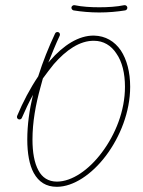

<svg xmlns="http://www.w3.org/2000/svg" viewBox="-20 -708 551 739"><path d="M462 -668C467 -669 471 -674 470 -680C469 -685 464 -689 458 -688C429 -682 395 -680 362 -680C329 -680 296 -682 267 -688C262 -689 256 -685 255 -680C254 -675 258 -669 263 -668C293 -663 328 -660 362 -660C397 -660 431 -663 462 -668ZM210 -571C212 -576 210 -582 205 -584C200 -586 194 -584 192 -579C167 -526 145 -471 127 -414C96 -368 68 -315 46 -262C44 -257 46 -251 51 -249C56 -247 62 -249 64 -254C77 -284 91 -314 107 -343C93 -285 85 -227 85 -171C85 -118 93 -73 110 -42C129 -8 157 11 199 11C262 11 333 -36 388 -109C442 -181 481 -277 481 -374C481 -431 468 -479 445 -514C421 -549 386 -570 342 -571C283 -572 224 -534 172 -474C170 -472 168 -469 166 -467C180 -502 194 -537 210 -571ZM128 -52C112 -81 105 -122 105 -171C105 -237 117 -305 136 -373C139 -384 142 -395 145 -406C159 -425 173 -444 187 -461C234 -515 287 -552 342 -551C378 -551 408 -533 428 -502C450 -471 461 -426 461 -374C461 -281 424 -190 372 -121C322 -54 257 -9 199 -9C166 -9 142 -25 128 -52Z"/></svg>

Font: Mistral SingleLine OTF-SVG Regular
Style: Regular
Weight: 300
Designer: François Chastanet, Élisa Garzelli, Anais Alves, Morgane Autin
Foundry: institut supérieur des arts et du design Toulouse / isdaT
Version: Version 1.000;hotconv 1.0.117;makeotfexe 2.5.65602 DEVELOPME